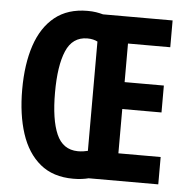

<svg xmlns="http://www.w3.org/2000/svg" viewBox="-52 -774 813 833"><g transform="rotate(5 354.5 -357.5)"><path d="M295.9 -723.1Q316.4 -723.1 333.3 -720.5Q350.1 -717.8 363.8 -713.9H667V-597.2H482.9V-429.2H653.8V-312H482.9V-119.1H667V0H363.8Q350.6 3.4 334 5.6Q317.4 7.8 296.9 7.8Q209 7.8 152.8 -38.6Q96.7 -85 69.8 -167.5Q43 -250 43 -358.9Q43 -469.2 70.3 -551Q97.7 -632.8 153.8 -678Q210 -723.1 295.9 -723.1ZM305.2 -604Q240.7 -603.5 213.4 -539.3Q186 -475.1 186 -357.9Q186 -240.2 213.6 -177Q241.2 -113.8 306.2 -112.8Q319.8 -112.8 330.8 -114.5Q341.8 -116.2 350.1 -118.2V-594.2Q341.8 -598.6 330.6 -601.3Q319.3 -604 305.2 -604Z"/></g></svg>

Font: Open Sans Condensed
Style: Bold
Weight: 700
Width: 3
Designer: Monotype Design Team
Foundry: Monotype Imaging Inc.
Version: Version 3.003; ttfautohint (v1.8.4)